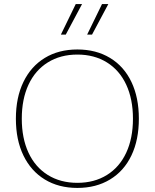

<svg xmlns="http://www.w3.org/2000/svg" viewBox="-20 -913 760 943"><path d="M662 -330Q662 -226 625.5 -149.5Q589 -73 520.5 -31.5Q452 10 360 10Q268 10 200 -31.5Q132 -73 95 -149.5Q58 -226 58 -330Q58 -434 95 -510.5Q132 -587 200 -628.5Q268 -670 360 -670Q452 -670 520.5 -628.5Q589 -587 625.5 -510.5Q662 -434 662 -330ZM87 -330Q87 -234 120 -163Q153 -92 215 -53.5Q277 -15 360 -15Q443 -15 505 -53.5Q567 -92 600 -163Q633 -234 633 -330Q633 -426 600 -497Q567 -568 505 -606.5Q443 -645 360 -645Q277 -645 215 -606.5Q153 -568 120 -497Q87 -426 87 -330ZM512 -893 432 -743H408L481 -893ZM383 -893 303 -743H279L352 -893Z"/></svg>

Font: Work Sans ExtraLight
Style: Regular
Weight: 280
Designer: Wei Huang
Foundry: Wei Huang
Version: Version 1.500